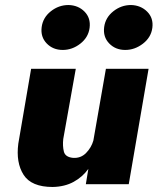

<svg xmlns="http://www.w3.org/2000/svg" viewBox="-20 -734 628 765"><path d="M395 -626Q400 -664 431.5 -689Q463 -714 502 -714Q541 -713 566.5 -687.5Q592 -662 587 -623Q582 -585 549.5 -560Q517 -535 479 -535Q440 -535 415 -561Q390 -587 395 -626ZM146 -626Q151 -664 182.5 -689Q214 -714 253 -714Q292 -713 317 -687.5Q342 -662 337 -623Q332 -585 300 -560Q268 -535 230 -535Q191 -535 166 -561Q141 -587 146 -626ZM232 -180Q229 -152 234.5 -130Q240 -108 271 -105Q302 -103 323 -124.5Q344 -146 352 -174L402 -460H572L493 0H322L332 -61Q309 -29 273.5 -9.5Q238 10 190 11Q105 11 74 -37.5Q43 -86 53 -162L104 -460H282Z"/></svg>

Font: Jost* Heavy
Style: Italic
Weight: 800
Italic angle: -10°
Version: Version 3.7